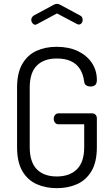

<svg xmlns="http://www.w3.org/2000/svg" viewBox="-20 -975 582 1001"><path d="M276 6Q218 6 171 -15Q124 -36 96.5 -83Q69 -130 69 -208V-518Q69 -595 96.5 -642Q124 -689 170.5 -710Q217 -731 275 -731Q339 -731 386 -708.5Q433 -686 459 -647Q485 -608 485 -558Q485 -539 476 -531.5Q467 -524 452 -524Q439 -524 429.5 -530Q420 -536 419 -549Q414 -588 397 -615Q380 -642 350 -656Q320 -670 276 -670Q209 -670 172 -633Q135 -596 135 -518V-208Q135 -130 172 -92.5Q209 -55 276 -55Q343 -55 381 -92.5Q419 -130 419 -208V-327H285Q273 -327 266.5 -336Q260 -345 260 -356Q260 -366 266.5 -375Q273 -384 285 -384H460Q472 -384 478.5 -376.5Q485 -369 485 -358V-208Q485 -130 457 -83Q429 -36 382 -15Q335 6 276 6ZM164 -846Q156 -846 149.5 -854Q143 -862 143 -872Q143 -878 146.5 -884Q150 -890 156 -894L260 -950Q269 -955 277 -955Q286 -955 294 -950L398 -894Q405 -891 408 -884.5Q411 -878 411 -871Q411 -861 405 -854Q399 -847 391 -847Q389 -847 386 -848Q383 -849 381 -850L277 -905L173 -849Q171 -848 168.5 -847Q166 -846 164 -846Z"/></svg>

Font: Dosis
Style: Regular
Weight: 400
Designer: EdgarTolentino, PabloImpallari, IginoMarini
Foundry: EdgarTolentino, PabloImpallari, IginoMarini
Version: Version 3.001; ttfautohint (v1.8.2)